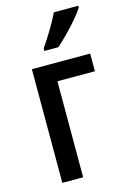

<svg xmlns="http://www.w3.org/2000/svg" viewBox="-118 -823 590 881"><g transform="rotate(-15 177.5 -383.0)"><path d="M342 -540V-456H164V0H65V-540ZM346 -766V-757Q333 -737 309 -708.5Q285 -680 257.5 -652.5Q230 -625 209 -606H142V-618Q167 -654 190.5 -693Q214 -732 230 -766Z"/></g></svg>

Font: Avrile Sans Condensed Medium
Style: Regular
Weight: 500
Width: 3
Designer: Monotype Design Team
Foundry: Monotype Imaging Inc.
Version: Version 2.001;September 10, 2019;FontCreator 11.5.0.2425 64-